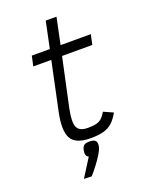

<svg xmlns="http://www.w3.org/2000/svg" viewBox="-187 -897 974 1241"><g transform="rotate(-20 300.0 -276.0)"><path d="M301 14Q198 14 168 -40.5Q138 -95 164 -218L234 -549H110L125 -618H249L287 -800H361L323 -618H531L516 -549H308L236 -214Q218 -126 233 -90.5Q248 -55 307 -55Q344 -55 366.5 -61Q389 -67 404 -81.5Q419 -96 433 -120L498 -91Q476 -51 450.5 -28Q425 -5 389.5 4.5Q354 14 301 14ZM169 246 248 121Q236 117 231.5 105Q227 93 231 72Q236 48 247.5 39.5Q259 31 285 31Q315 31 326 43.5Q337 56 331 84Q327 103 309.5 131.5Q292 160 268.5 191Q245 222 222 248Z"/></g></svg>

Font: Victor Mono
Style: Italic
Weight: 400
Italic angle: -12°
Monospace: yes
Designer: Rune Bjørnerås
Version: Version 1.561;gftools[0.9.30]